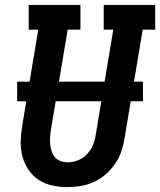

<svg xmlns="http://www.w3.org/2000/svg" viewBox="-20 -755 653 783"><path d="M255 8Q224 8 193.5 1.5Q163 -5 138.5 -21Q114 -37 97 -61.5Q80 -86 72 -115Q64 -144 64.5 -175.5Q65 -207 70 -238L136 -634H97V-735H308V-634H256L187 -222Q185 -207 184 -192Q183 -177 185 -163Q187 -149 191.5 -135.5Q196 -122 205.5 -112Q215 -102 228.5 -97.5Q242 -93 257 -93Q279 -93 300 -102Q321 -111 336.5 -128Q352 -145 360 -166Q368 -187 371 -209L442 -634H403V-735H613V-634H562L488 -192Q484 -165 475 -138.5Q466 -112 450 -88Q434 -64 411.5 -44.5Q389 -25 363 -13Q337 -1 309.5 3.5Q282 8 255 8ZM50 -342V-422H563V-342Z"/></svg>

Font: Iosevka Etoile Oblique
Style: Bold
Weight: 700
Italic angle: -9°
Designer: Belleve Invis
Foundry: Belleve Invis
Version: Version 15.5.2; ttfautohint (v1.8.4)